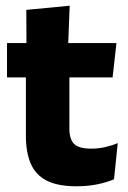

<svg xmlns="http://www.w3.org/2000/svg" viewBox="-20 -640 446 671"><path d="M247.5 11Q182 11 143.2 -8.8Q104.5 -28.5 87.5 -68Q70.5 -107.5 70.5 -165.5V-440H222.5V-190Q222.5 -154 238.8 -137.2Q255 -120.5 299.5 -120.5Q324 -120.5 348 -126Q372 -131.5 391.5 -140L378.5 -13.5Q353 -2.5 319.8 4.2Q286.5 11 247.5 11ZM4.5 -369.5V-489.5H387L373.5 -369.5ZM72.5 -478.5 72 -605.5 223.5 -620 218 -478.5Z"/></svg>

Font: Anek Telugu
Style: Bold
Weight: 700
Designer: Omkar Bhoir (Telugu), Yesha Goshar (Latin)
Foundry: Ek Type
Version: Version 1.003